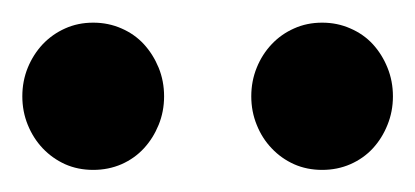

<svg xmlns="http://www.w3.org/2000/svg" viewBox="-20 -743 372 172"><path d="M0 -656.7Q0 -670.4 4.9 -682.4Q9.8 -694.3 18.3 -703.4Q26.9 -712.4 38.3 -717.5Q49.8 -722.7 63.5 -722.7Q77.1 -722.7 88.9 -717.5Q100.6 -712.4 108.9 -703.4Q117.2 -694.3 122.1 -682.4Q127 -670.4 127 -656.7Q127 -643.1 122.1 -631.1Q117.2 -619.1 108.9 -610.1Q100.6 -601.1 88.9 -595.9Q77.1 -590.8 63.5 -590.8Q49.8 -590.8 38.3 -595.9Q26.9 -601.1 18.3 -610.1Q9.8 -619.1 4.9 -631.1Q0 -643.1 0 -656.7ZM205.1 -656.7Q205.1 -670.4 210 -682.4Q214.8 -694.3 223.4 -703.4Q231.9 -712.4 243.4 -717.5Q254.9 -722.7 268.6 -722.7Q282.2 -722.7 293.9 -717.5Q305.7 -712.4 314 -703.4Q322.3 -694.3 327.1 -682.4Q332 -670.4 332 -656.7Q332 -643.1 327.1 -631.1Q322.3 -619.1 314 -610.1Q305.7 -601.1 293.9 -595.9Q282.2 -590.8 268.6 -590.8Q254.9 -590.8 243.4 -595.9Q231.9 -601.1 223.4 -610.1Q214.8 -619.1 210 -631.1Q205.1 -643.1 205.1 -656.7Z"/></svg>

Font: Andika APac
Style: Regular
Weight: 400
Designer: Victor Gaultney, Annie Olsen, Julie Remington, Don Collingsworth, Eric Hays, Becca Hirsbrunner
Foundry: SIL International
Version: Version 5.000